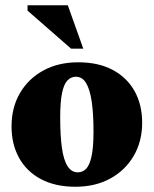

<svg xmlns="http://www.w3.org/2000/svg" viewBox="-20 -697 586 732"><path d="M276.5 -40Q295.5 -40 308.8 -54Q322 -68 329.2 -102Q336.5 -136 336.5 -195.5Q336.5 -264.5 329.5 -310.8Q322.5 -357 308 -380.8Q293.5 -404.5 269 -404.5Q250.5 -404.5 237 -390.2Q223.5 -376 216.5 -342.2Q209.5 -308.5 209.5 -249Q209.5 -180 216 -133.5Q222.5 -87 237.5 -63.5Q252.5 -40 276.5 -40ZM267.5 15Q191 15 136.2 -14Q81.5 -43 52.8 -95Q24 -147 24 -215Q24 -287 56 -342Q88 -397 145.2 -428.2Q202.5 -459.5 278 -459.5Q355.5 -459.5 409.8 -430.5Q464 -401.5 493 -349.8Q522 -298 522 -229Q522 -158 489.8 -102.8Q457.5 -47.5 400.2 -16.2Q343 15 267.5 15ZM297.5 -511.5H251L85 -656.5V-677H238.5Z"/></svg>

Font: Newsreader 24pt ExtraBold
Style: Regular
Weight: 800
Designer: Hugues Gentile
Foundry: Production Type
Version: Version 1.003